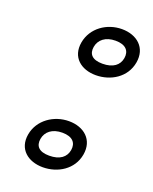

<svg xmlns="http://www.w3.org/2000/svg" viewBox="-118 -637 583 734"><g transform="rotate(20 174.0 -270.0)"><path d="M154 -20C112 -20 96 -39 101 -69C106 -99 131 -120 172 -120C214 -120 231 -99 226 -69C221 -39 197 -20 154 -20ZM146 30C206 30 265 -5 276 -69C287 -132 242 -170 181 -170C120 -170 62 -131 51 -69C40 -6 86 30 146 30ZM225 -420C183 -420 167 -439 172 -469C177 -499 202 -520 243 -520C285 -520 302 -499 297 -469C292 -439 268 -420 225 -420ZM216 -370C276 -370 335 -405 346 -469C357 -532 312 -570 251 -570C190 -570 133 -531 122 -469C111 -406 156 -370 216 -370Z"/></g></svg>

Font: Asimov
Style: WidOuIt
Weight: 500
Designer: Google
Version: Version 2.000980; 2014